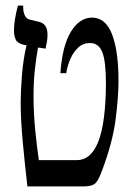

<svg xmlns="http://www.w3.org/2000/svg" viewBox="-20 -667 468 687"><path d="M78 0Q69 -78 61.5 -158.5Q54 -239 54 -300Q54 -340 58.5 -397.5Q63 -455 75 -505L68 -506Q44 -511 37 -524Q30 -537 30 -559Q30 -576 33.5 -598Q37 -620 44 -647H63V-641Q63 -623 69.5 -610.5Q76 -598 90 -596L115 -590Q132 -587 141 -576Q150 -565 150 -542Q150 -530 148 -518.5Q146 -507 143 -493L116 -497Q109 -458 104.5 -415.5Q100 -373 100 -322Q100 -263 106 -202Q112 -141 119 -94H255Q304 -94 330 -156Q345 -192 352 -247.5Q359 -303 359 -368Q359 -448 346 -480.5Q333 -513 302 -513Q277 -513 259.5 -496.5Q242 -480 231.5 -455.5Q221 -431 217 -405H196Q203 -504 234 -554Q265 -604 309 -604Q358 -604 381 -544Q404 -484 404 -377Q404 -323 394 -242Q384 -161 346 -59Q333 -23 321.5 -11.5Q310 0 279 0Z"/></svg>

Font: Noto Serif Hebrew ExtraCondensed Medium
Style: Regular
Weight: 500
Width: 2
Designer: Monotype Design Team
Foundry: Monotype Imaging Inc.
Version: Version 2.004; ttfautohint (v1.8.4.7-5d5b)